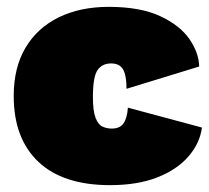

<svg xmlns="http://www.w3.org/2000/svg" viewBox="-20 -530 609 560"><path d="M297 -510Q389 -510 447 -483Q505 -456 532.5 -416Q560 -376 561 -336L349 -271Q349 -310 339 -327.5Q329 -345 304 -345Q278 -345 264.5 -325.5Q251 -306 251 -247Q251 -207 258.5 -187Q266 -167 278.5 -161Q291 -155 306 -155Q330 -155 340.5 -170.5Q351 -186 353 -216L569 -158Q563 -112 529.5 -73.5Q496 -35 438.5 -12.5Q381 10 301 10Q164 10 92 -58Q20 -126 20 -250Q20 -333 54.5 -391Q89 -449 151.5 -479.5Q214 -510 297 -510Z"/></svg>

Font: Prodigy Sans Black
Style: Regular
Weight: 900
Designer: Wei Huang
Foundry: Wei Huang
Version: Version 1.003; ttfautohint (v1.8.3)